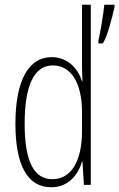

<svg xmlns="http://www.w3.org/2000/svg" viewBox="-20 -780 503 810"><path d="M196 10C271 10 310 -45 326 -98H328L334 0H363V-760H326V-506C326 -484 327 -463 328 -437H326C311 -487 268 -539 198 -539C101 -539 45 -441 45 -258C45 -83 96 10 196 10ZM463 -750V-760H420C418 -732 401 -627 395 -610V-597H414C434 -628 455 -713 463 -750ZM201 -24C118 -24 84 -109 84 -258C84 -420 124 -504 203 -504C281 -504 326 -428 326 -307V-226C326 -102 281 -24 201 -24Z"/></svg>

Font: Noto Sans Thai ExtCond ExtLt
Style: Regular
Weight: 200
Width: 2
Designer: Monotype Design Team
Foundry: Monotype Imaging Inc.
Version: Version 2.002